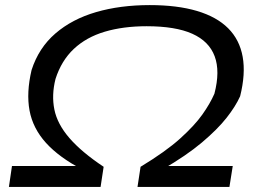

<svg xmlns="http://www.w3.org/2000/svg" viewBox="-20 -734 1013 754"><path d="M15 0 27 -82H304V-68Q212 -116 160.5 -173Q109 -230 96 -300Q83 -370 104 -459Q132 -546 197.5 -602.5Q263 -659 357.5 -686.5Q452 -714 568 -714Q676 -714 753.5 -691Q831 -668 876 -623Q921 -578 933 -511Q945 -444 923 -356Q905 -316 869.5 -271Q834 -226 773 -174.5Q712 -123 617 -68L627 -82H894L881 0H520L532 -79Q631 -139 687.5 -190Q744 -241 774.5 -284Q805 -327 822 -366Q845 -454 823 -513Q801 -572 735 -601.5Q669 -631 556 -631Q464 -631 391.5 -609.5Q319 -588 270 -542Q221 -496 198 -424Q182 -361 193.5 -304Q205 -247 252.5 -192Q300 -137 387 -79L375 0Z"/></svg>

Font: Nunito Sans 7pt Expanded
Style: Italic
Weight: 400
Width: 7
Italic angle: -9°
Designer: Vernon Adams
Foundry: Vernon Adams
Version: Version 3.101;gftools[0.9.27]